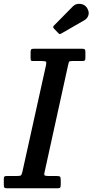

<svg xmlns="http://www.w3.org/2000/svg" viewBox="-64 -1012 496 1032"><path d="M-43.5 -17.5V-51.5Q-43.5 -60.5 -40 -63.2Q-36.5 -66 -27.5 -66H26.5Q43.5 -66 48 -69.2Q52.5 -72.5 56 -87L183.5 -662.5Q186.5 -677 182.8 -680.5Q179 -684 161 -684H115Q104.5 -684 102.5 -687Q100.5 -690 100.5 -700.5V-731.5Q100.5 -743 103.5 -746.5Q106.5 -750 118 -750H376.5Q388 -750 391.5 -746.8Q395 -743.5 395 -732V-701Q395 -689.5 391.2 -686.8Q387.5 -684 375.5 -684H324Q308.5 -684 306.5 -679.2Q304.5 -674.5 302 -662L175.5 -86.5Q172 -72 176.5 -69Q181 -66 199 -66H240.5Q256 -66 259.2 -61.8Q262.5 -57.5 262.5 -42V-20Q262.5 -8 259.8 -4Q257 0 245.5 0H-24Q-36 0 -39.8 -3Q-43.5 -6 -43.5 -17.5ZM403.5 -970Q417 -948.5 411.2 -930.2Q405.5 -912 389 -903L267.5 -833Q261 -829 257.5 -829Q254 -829 248.5 -835L226 -858.5Q218 -867 226 -874.5L327 -977Q342.5 -993.5 366.8 -991.2Q391 -989 403.5 -970Z"/></svg>

Font: Besley* Narrow Medium
Style: Italic
Weight: 500
Width: 4
Italic angle: -13°
Designer: Owen Earl
Foundry: indestructible type*
Version: Version 3.000; ttfautohint (v1.8.3)